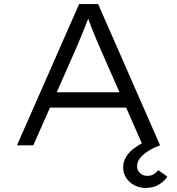

<svg xmlns="http://www.w3.org/2000/svg" viewBox="-20 -720 877 951"><path d="M64 0 372 -700H466L773 0H687L473 -488Q462 -512 453.5 -533.5Q445 -555 437 -574.5Q429 -594 421.5 -614.5Q414 -635 406 -658H428Q418 -631 410 -610Q402 -589 394 -569.5Q386 -550 377.5 -529.5Q369 -509 358 -483L145 0ZM193 -187 223 -263H609L631 -187ZM702 211Q671 211 645.5 197.5Q620 184 605 161Q590 138 590 110Q590 82 603 59.5Q616 37 638.5 19Q661 1 687.5 -12.5Q714 -26 741 -36L773 0Q741 11 715 27.5Q689 44 674 62.5Q659 81 659 104Q659 124 673.5 137.5Q688 151 711 151Q729 151 742 142.5Q755 134 764 123L809 155Q795 177 767.5 194Q740 211 702 211Z"/></svg>

Font: Lexend Giga Light
Style: Regular
Weight: 300
Version: Version 1.007